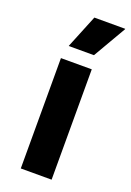

<svg xmlns="http://www.w3.org/2000/svg" viewBox="-135 -741 543 793"><g transform="rotate(20 136.0 -345.0)"><path d="M64.5 0V-485H200V0ZM137 -689.5H272.5V-687.5L188.5 -543H78V-544.5Z"/></g></svg>

Font: Anek Gujarati SemiExpanded SemiBold
Style: Regular
Weight: 600
Width: 6
Designer: Mrunmayee Ghaisas (Gujarati), Yesha Goshar (Latin)
Foundry: Ek Type
Version: Version 1.003